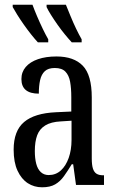

<svg xmlns="http://www.w3.org/2000/svg" viewBox="-20 -786 494 816"><path d="M159 10Q125 10 98 -7.5Q71 -25 54.5 -60.5Q38 -96 38 -150Q38 -230 82.5 -267.5Q127 -305 218 -309L283 -312V-373Q283 -411 278 -438.5Q273 -466 258 -481.5Q243 -497 213 -497Q185 -497 170.5 -483.5Q156 -470 150.5 -445.5Q145 -421 145 -388Q108 -388 89.5 -403.5Q71 -419 71 -450Q71 -480 89.5 -501.5Q108 -523 141.5 -534.5Q175 -546 220 -546Q294 -546 332 -506.5Q370 -467 370 -372V-113Q370 -85 375 -69.5Q380 -54 390.5 -47.5Q401 -41 419 -41H422V0H303L291 -88H285Q268 -60 252 -37.5Q236 -15 214.5 -2.5Q193 10 159 10ZM187 -42Q217 -42 238.5 -61.5Q260 -81 272 -115Q284 -149 284 -191V-273L238 -270Q197 -268 172.5 -253Q148 -238 138 -211Q128 -184 128 -144Q128 -113 134 -90Q140 -67 153.5 -54.5Q167 -42 187 -42ZM285 -606Q272 -620 256 -639.5Q240 -659 224.5 -681Q209 -703 196.5 -723Q184 -743 178 -756V-766H260Q269 -744 280 -717Q291 -690 303.5 -664Q316 -638 327 -619V-606ZM141 -606Q128 -620 112.5 -639.5Q97 -659 81.5 -681Q66 -703 53.5 -723Q41 -743 34 -756V-766H118Q126 -744 137.5 -717Q149 -690 161.5 -664Q174 -638 185 -619V-606Z"/></svg>

Font: Noto Serif ExtraCondensed
Style: Regular
Weight: 400
Width: 2
Designer: Monotype Design Team
Foundry: Monotype Imaging Inc.
Version: Version 2.013